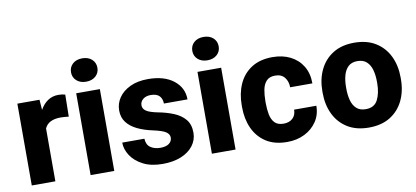

<svg xmlns="http://www.w3.org/2000/svg" viewBox="-69 -976 2648 1221"><g transform="rotate(-10 1255.0 -366.0)"><path d="M361.3 -532.2 358.9 -390.1Q348.6 -391.6 333.3 -392.8Q317.9 -394 306.6 -394Q227.1 -394 203.6 -341.3V0H51.3V-528.3H194.3L199.2 -461.9Q218.8 -497.6 248.5 -517.8Q278.3 -538.1 316.9 -538.1Q342.3 -538.1 361.3 -532.2Z M421.9 -665Q421.9 -698.2 445.3 -719.5Q468.8 -740.7 506.8 -740.7Q545.4 -740.7 568.8 -719.5Q592.3 -698.2 592.3 -665Q592.3 -632.3 568.8 -611.1Q545.4 -589.8 506.8 -589.8Q468.8 -589.8 445.3 -611.1Q421.9 -632.3 421.9 -665ZM584 -528.3V0H431.2V-528.3Z M974.6 -147Q974.6 -168.5 953.1 -183.3Q931.6 -198.2 868.2 -211.9Q815.4 -223.1 772.9 -243.4Q730.5 -263.7 705.8 -295.4Q681.2 -327.1 681.2 -373Q681.2 -417.5 706.5 -454.8Q731.9 -492.2 780 -515.1Q828.1 -538.1 895.5 -538.1Q1000.5 -538.1 1061 -490.2Q1121.6 -442.4 1121.6 -367.2H969.2Q969.2 -397.5 951.7 -416.3Q934.1 -435.1 895 -435.1Q864.7 -435.1 845.7 -419.7Q826.7 -404.3 826.7 -380.4Q826.7 -357.9 847.9 -343.5Q869.1 -329.1 920.4 -318.8Q975.6 -308.6 1021.2 -290Q1066.9 -271.5 1094.5 -238.8Q1122.1 -206.1 1122.1 -152.3Q1122.1 -106 1094.2 -69.1Q1066.4 -32.2 1015.6 -11.2Q964.8 9.8 895.5 9.8Q820.8 9.8 769.3 -17.1Q717.8 -43.9 691.4 -85Q665 -126 665 -168.5H808.1Q810.1 -128.4 835.9 -111.1Q861.8 -93.8 898.9 -93.8Q936 -93.8 955.3 -108.6Q974.6 -123.5 974.6 -147Z M1205.1 -665Q1205.1 -698.2 1228.5 -719.5Q1252 -740.7 1290 -740.7Q1328.6 -740.7 1352.1 -719.5Q1375.5 -698.2 1375.5 -665Q1375.5 -632.3 1352.1 -611.1Q1328.6 -589.8 1290 -589.8Q1252 -589.8 1228.5 -611.1Q1205.1 -632.3 1205.1 -665ZM1367.2 -528.3V0H1214.4V-528.3Z M1697.3 -108.9Q1733.9 -108.9 1755.9 -129.2Q1777.8 -149.4 1777.8 -185.1H1921.4Q1921.4 -127.4 1891.8 -83.5Q1862.3 -39.6 1812.5 -14.9Q1762.7 9.8 1700.2 9.8Q1618.2 9.8 1563.7 -25.6Q1509.3 -61 1481.9 -121.6Q1454.6 -182.1 1454.6 -257.8V-270.5Q1454.6 -346.2 1481.7 -406.7Q1508.8 -467.3 1563.5 -502.7Q1618.2 -538.1 1699.7 -538.1Q1765.1 -538.1 1814.9 -512.9Q1864.7 -487.8 1893.1 -441.2Q1921.4 -394.5 1921.4 -329.6H1777.8Q1777.8 -367.2 1757.3 -393.3Q1736.8 -419.4 1696.3 -419.4Q1659.2 -419.4 1639.9 -398.7Q1620.6 -377.9 1614 -344Q1607.4 -310.1 1607.4 -270.5V-257.8Q1607.4 -217.8 1614 -183.8Q1620.6 -149.9 1639.9 -129.4Q1659.2 -108.9 1697.3 -108.9Z M1975.1 -258.8V-269Q1975.1 -346.2 2004.4 -407Q2033.7 -467.8 2089.8 -502.9Q2146 -538.1 2227.1 -538.1Q2309.1 -538.1 2365.5 -502.9Q2421.9 -467.8 2451.2 -407Q2480.5 -346.2 2480.5 -269V-258.8Q2480.5 -181.6 2451.2 -120.8Q2421.9 -60.1 2365.7 -25.1Q2309.6 9.8 2228 9.8Q2146.5 9.8 2090.1 -25.1Q2033.7 -60.1 2004.4 -120.8Q1975.1 -181.6 1975.1 -258.8ZM2127.9 -269V-258.8Q2127.9 -216.8 2137.2 -182.9Q2146.5 -148.9 2168.5 -128.9Q2190.4 -108.9 2228 -108.9Q2283.7 -108.9 2305.7 -152.3Q2327.6 -195.8 2327.6 -258.8V-269Q2327.6 -310.1 2318.4 -344.2Q2309.1 -378.4 2287.1 -398.9Q2265.1 -419.4 2227.1 -419.4Q2189.9 -419.4 2168.2 -398.9Q2146.5 -378.4 2137.2 -344.2Q2127.9 -310.1 2127.9 -269Z"/></g></svg>

Font: Vazirmatn RD FD ExtraBold
Style: Regular
Weight: 800
Designer: Saber Rastikerdar
Foundry: Saber Rastikerdar
Version: Version 33.003